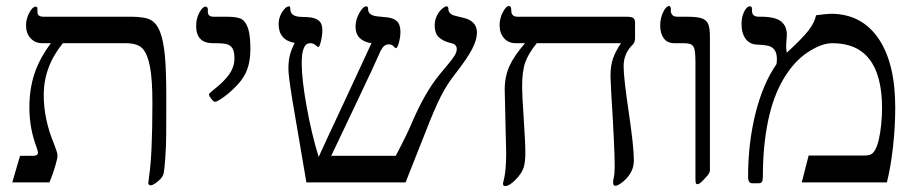

<svg xmlns="http://www.w3.org/2000/svg" viewBox="-20 -609 3061 641"><path d="M535.2 -279.8Q535.2 -207 534.9 -162.8Q534.7 -118.7 531.7 -80.1Q528.8 -41.5 526.6 -31.2Q524.4 -21 516.1 -12Q507.8 -2.9 498 3.4Q488.3 9.8 482.9 9.8Q480 9.8 477.5 7.8Q475.1 5.9 475.1 2.9L477.5 -18.6Q488.8 -90.3 488.8 -266.1Q488.8 -342.3 481 -384.8Q473.1 -427.2 456.8 -446Q440.4 -464.8 398.9 -464.8H189.9Q126 -386.2 126 -292Q126 -210.9 160.2 -128.9Q164.6 -116.7 168.2 -106.9Q171.9 -97.2 171.9 -88.9Q171.9 -79.6 163.8 -52.5Q155.8 -25.4 145 0H21L46.9 -88.9H91.8Q106.9 -88.9 106.9 -101.1L102.5 -116.2Q78.1 -179.7 78.1 -250Q78.1 -312 95 -362.8Q111.8 -413.6 149.9 -464.8H121.1Q97.2 -464.8 82 -481.4Q66.9 -498 66.9 -523.9Q66.9 -546.4 77.9 -566.7Q88.9 -586.9 99.1 -586.9Q105 -586.9 105 -580.1V-568.8Q105 -553.2 125 -553.2H417Q464.8 -553.2 484.4 -541.7Q503.9 -530.3 514.6 -502Q525.4 -473.6 530.3 -425.3Q535.2 -377 535.2 -279.8Z M815.9 -445.8Q815.9 -407.7 806.2 -379.6Q796.4 -351.6 774.2 -327.4Q752 -303.2 728.5 -286.1Q705.1 -269 697.8 -269Q693.4 -269 685.5 -279.1Q677.7 -289.1 677.7 -293Q677.7 -296.9 682.1 -299.8L692.9 -309.1Q726.6 -335 744.6 -360.1Q762.7 -385.3 762.7 -414.1Q762.7 -434.6 757.3 -445.3Q752 -456.1 740.5 -460.4Q729 -464.8 697.8 -464.8H690.9Q634.8 -464.8 634.8 -522.9Q634.8 -546.9 645.5 -566.9Q656.2 -586.9 667 -586.9Q669.4 -586.9 671.6 -584.5Q673.8 -582 673.8 -579.1V-569.8Q673.8 -553.2 692.9 -553.2H736.8Q775.9 -553.2 789.3 -543.5Q802.7 -533.7 809.3 -510.5Q815.9 -487.3 815.9 -445.8Z M1572.3 -500Q1572.3 -476.6 1556.4 -445.6Q1540.5 -414.6 1498 -359.9Q1472.2 -327.6 1451.2 -286.1Q1430.2 -244.6 1400.9 -168.9L1334 0H1002.9L956.1 -274.9Q942.9 -356.9 942.9 -377.9Q942.9 -406.7 947.8 -425Q952.6 -443.4 963.9 -465.8Q910.2 -475.1 910.2 -528.8Q910.2 -550.3 922.1 -569.1Q934.1 -587.9 945.3 -587.9Q949.2 -587.9 949.2 -579.1Q949.2 -554.2 983.4 -552.7L1007.3 -551.8Q1031.7 -550.3 1043.9 -540.5Q1056.2 -530.8 1056.2 -508.8Q1056.2 -491.2 1051.5 -471.7Q1046.9 -452.1 1043 -452.1Q1040 -452.1 1038.6 -454.1Q1027.3 -464.8 1017.1 -464.8Q1005.9 -464.8 1000.5 -458.7Q995.1 -452.6 991.2 -439Q987.3 -425.3 987.3 -397.9Q987.3 -344.2 1003.7 -253.4Q1020 -162.6 1043.9 -85Q1064.5 -130.9 1121.6 -252.4L1220.2 -464.8Q1194.8 -468.3 1180.9 -482.2Q1167 -496.1 1167 -520Q1167 -542.5 1179.4 -565.2Q1191.9 -587.9 1203.1 -587.9Q1209 -587.9 1209 -578.1Q1209 -557.1 1241.2 -554.2L1265.1 -551.8Q1291.5 -550.3 1304.2 -539.1Q1316.9 -527.8 1316.9 -502.9Q1316.9 -485.8 1311.8 -467Q1306.6 -448.2 1302.2 -448.2Q1299.8 -448.2 1293.9 -454.1Q1289.6 -460.9 1276.9 -460.9Q1261.7 -460.9 1251 -439.9Q1230 -391.6 1168.5 -262.7L1085.9 -88.9H1301.3Q1341.8 -166 1356.9 -203.1Q1398.9 -300.8 1447.3 -359.9L1473.6 -391.6Q1490.7 -411.6 1497.8 -423.6Q1504.9 -435.5 1504.9 -444.8Q1504.9 -452.6 1500.7 -457.8Q1496.6 -462.9 1482.9 -465.8Q1457.5 -472.2 1444.3 -485.4Q1431.2 -498.5 1431.2 -523.9Q1431.2 -540.5 1438 -555.2Q1444.8 -569.8 1455.1 -578.9Q1465.3 -587.9 1471.2 -587.9Q1477.1 -587.9 1477.1 -577.1Q1477.1 -570.8 1482.9 -564.7Q1488.8 -558.6 1500 -556.2L1525.9 -549.8Q1572.3 -539.6 1572.3 -500Z M2100.1 -481.9Q2100.1 -467.8 2092.3 -460Q2062 -430.7 2062 -388.2Q2062 -349.1 2079.1 -234.4Q2096.2 -119.1 2096.2 -73.2Q2096.2 -52.2 2086.7 -34.4Q2077.1 -16.6 2060.3 -2.7Q2043.5 11.2 2034.2 11.2Q2026.9 11.2 2026.9 0Q2026.9 -5.9 2029.5 -18.6Q2032.2 -31.2 2032.2 -54.2Q2032.2 -114.7 2020.5 -300.8L2018.1 -355Q2018.1 -390.1 2026.9 -414.6Q2035.6 -439 2053.2 -464.8H1772Q1743.7 -429.7 1733.4 -400.4Q1723.1 -371.1 1723.1 -318.8Q1723.1 -292 1728.5 -212.4Q1733.9 -132.3 1733.9 -99.1Q1733.9 -68.4 1728.3 -49.8Q1722.7 -31.2 1701.7 -9.5Q1680.7 12.2 1666 12.2Q1659.2 12.2 1659.2 2.9L1661.1 -4.9Q1669.9 -35.6 1669.9 -99.1L1667.5 -199.2L1665 -310.1Q1665 -353.5 1680.7 -388.2Q1696.3 -422.9 1732.9 -464.8H1702.1Q1677.2 -464.8 1662.6 -481.7Q1647.9 -498.5 1647.9 -524.9Q1647.9 -547.4 1658.7 -568.1Q1669.4 -588.9 1679.2 -588.9Q1687 -588.9 1687 -573.2Q1687 -553.2 1708 -553.2H2070.3Q2088.4 -553.2 2094.2 -548.8Q2100.1 -544.4 2100.1 -533.2Z M2350.1 -43.9Q2350.1 -34.7 2345.9 -28.3Q2341.8 -22 2328.4 -8.1Q2314.9 5.9 2309.1 5.9Q2304.2 5.9 2303 2.2Q2301.8 -1.5 2301.8 -14.2V-402.8Q2301.8 -431.2 2298.8 -443.4Q2295.9 -455.6 2288.3 -460.2Q2280.8 -464.8 2259.8 -464.8H2231Q2207.5 -464.8 2195.8 -481.4Q2184.1 -498 2184.1 -522.9Q2184.1 -548.8 2194.1 -568.8Q2204.1 -588.9 2213.9 -588.9Q2216.3 -588.9 2218 -585.9Q2219.7 -583 2219.7 -580.1V-570.8Q2219.7 -565.4 2224.4 -559.3Q2229 -553.2 2241.7 -553.2H2272Q2307.6 -553.2 2322.8 -547.9Q2337.9 -542.5 2344 -529.5Q2350.1 -516.6 2350.1 -485.8Z M2968.8 -250Q2968.8 -185.1 2961.2 -117.7Q2953.6 -50.3 2940.9 0H2656.7L2679.7 -89.8H2864.7Q2880.9 -89.8 2888.4 -94Q2896 -98.1 2902.6 -110.4Q2909.2 -122.6 2914.1 -143.6Q2918.9 -164.6 2921.9 -193.1Q2924.8 -221.7 2924.8 -247.1Q2924.8 -464.8 2758.8 -464.8Q2722.7 -464.8 2676.8 -434.6Q2630.9 -404.3 2596.2 -346.2Q2561.5 -288.1 2544.2 -205.1Q2526.9 -122.1 2526.9 -20Q2526.9 -7.3 2523.9 -2.2Q2521 2.9 2511.7 2.9H2491.7Q2477.5 2.9 2477.5 -18.1Q2477.5 -131.8 2502.4 -231Q2527.3 -330.1 2571.8 -394Q2573.7 -398.9 2573.7 -411.1Q2573.7 -428.7 2567.9 -439Q2562 -449.2 2551.3 -453.9Q2540.5 -458.5 2509.8 -460Q2483.9 -460 2469.7 -478.8Q2455.6 -497.6 2455.6 -529.8Q2455.6 -552.2 2464.4 -570.1Q2473.1 -587.9 2483.9 -587.9Q2487.8 -587.9 2489.3 -585.2Q2490.7 -582.5 2490.7 -571.8Q2490.7 -553.2 2513.7 -553.2H2520.5Q2566.9 -553.2 2586.9 -538.1Q2606.9 -522.9 2606.9 -492.2L2604.5 -458Q2604.5 -444.3 2606.9 -433.1Q2658.2 -480.5 2678.7 -506.6Q2699.2 -532.7 2704.6 -558.1Q2742.2 -563 2753.9 -563Q2856 -563 2912.4 -481Q2968.8 -398.9 2968.8 -250Z"/></svg>

Font: Tinos
Style: Regular
Weight: 400
Designer: Steve Matteson
Foundry: Monotype Imaging Inc.
Version: Version 1.23